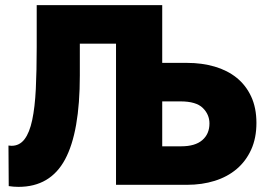

<svg xmlns="http://www.w3.org/2000/svg" viewBox="-20 -720 1045 748"><path d="M52 8Q33 8 14 5L13 -153Q18 -152 25 -152Q56 -152 75.5 -177.5Q95 -203 105.5 -252.5Q116 -302 119.5 -373Q123 -444 123 -536V-700H612V-475H709Q767 -475 816.5 -460.5Q866 -446 902 -417Q938 -388 958.5 -344Q979 -300 979 -241Q979 -182 958.5 -137Q938 -92 902 -61.5Q866 -31 816.5 -15.5Q767 0 709 0H432V-550H291V-426Q291 -206 233.5 -99Q176 8 52 8ZM686 -150Q740 -150 768 -174Q796 -198 796 -239Q796 -274 770 -299.5Q744 -325 683 -325H612V-150Z"/></svg>

Font: Tilda Sans Black
Style: Regular
Weight: 900
Designer: ParaType Ltd
Foundry: ParaType Ltd
Version: Version 1.009